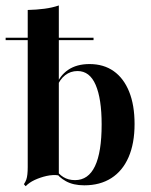

<svg xmlns="http://www.w3.org/2000/svg" viewBox="-25 -651 541 687"><path d="M295.2 -421.8Q346 -421.8 381.9 -396.4Q417.7 -371 437.1 -323Q456.5 -275 456.5 -207.3Q456.5 -137.9 435.1 -88.7Q413.7 -39.5 373.4 -13.7Q333.1 12.1 276.6 12.1Q237.1 12.1 210.5 -2.8Q183.9 -17.7 175 -35.5L176.6 -42.7Q184.7 -28.2 202 -17.3Q219.4 -6.5 243.5 -6.5Q291.1 -6.5 314.9 -56.5Q338.7 -106.5 338.7 -205.6Q338.7 -297.6 317.3 -347.2Q296 -396.8 252.4 -396.8Q227.4 -396.8 208.1 -381.9Q188.7 -366.9 176.6 -336.3L175 -342.7Q187.9 -379.8 218.5 -400.8Q249.2 -421.8 295.2 -421.8ZM185.5 -23.4Q164.5 -26.6 141.5 -21.4Q118.5 -16.1 98.8 -6.9Q79 2.4 66.9 15.3L60.5 8.1Q66.1 0 69 -8.1Q71.8 -16.1 73 -27.4Q74.2 -38.7 74.2 -53.2V-208.1H185.5V0ZM74.2 -208.1V-615.3Q106.5 -616.1 134.3 -619.8Q162.1 -623.4 185.5 -631.5V-208.1ZM-4.8 -507.3V-516.1H309.7V-507.3Z"/></svg>

Font: Playfair 144pt SemiCondensed
Style: Bold
Weight: 700
Width: 4
Designer: Claus Eggers Sørensen
Foundry: Claus Eggers Sørensen
Version: Version 2.203